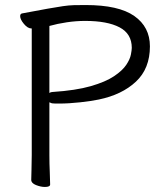

<svg xmlns="http://www.w3.org/2000/svg" viewBox="-20 -731 658 762"><path d="M106 -618H105Q90 -618 75 -636Q60 -654 60 -667Q60 -677 69 -678Q132 -690 169 -696.5Q206 -703 229.5 -706.5Q253 -710 273 -710.5Q293 -711 320 -711Q451 -711 513 -667.5Q575 -624 575 -547Q575 -459 519.5 -407Q464 -355 372 -336Q344 -330 298.5 -325Q253 -320 215 -320Q207 -320 199.5 -320Q192 -320 186 -321Q180 -323 176 -325V-115Q176 -81 177.5 -48.5Q179 -16 179 1Q179 11 158 11Q142 11 123 3.5Q104 -4 104 -17Q104 -29 105 -58Q106 -87 106 -116ZM176 -362Q179 -364 182 -365Q185 -366 189 -366Q281 -372 340 -389Q399 -406 432.5 -428.5Q466 -451 481 -473.5Q496 -496 499.5 -514.5Q503 -533 503 -541Q503 -597 454.5 -622.5Q406 -648 318 -648Q282 -648 245 -642.5Q208 -637 176 -628Z"/></svg>

Font: Klee One SemiBold
Style: Regular
Weight: 600
Designer: Fontworks Inc.
Foundry: Fontworks Inc.
Version: Version 1.00;January 12, 2022;FontCreator 13.0.0.2683 64-bit